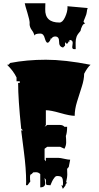

<svg xmlns="http://www.w3.org/2000/svg" viewBox="-20 -1106 611 1190"><path d="M427.7 -814.5 430.7 -839.8Q430.7 -858.4 410.6 -858.4V-847.7L404.3 -848.6Q401.9 -835 392.6 -835L383.3 -844.7V-823.7L371.1 -811.5Q345.2 -815.9 346.2 -848.6Q346.7 -879.9 321.8 -879.9Q306.6 -879.9 298.8 -866.2L294.9 -869.1Q294.9 -861.8 288.1 -851.6Q281.2 -841.3 275.1 -841.3Q269 -841.3 264.6 -850.1Q260.3 -858.9 257.3 -869.6Q250.5 -897.9 229.5 -897.9Q195.8 -897.9 192.9 -884.8Q191.4 -900.4 177.2 -919.2Q163.1 -938 163.1 -960H164.1Q164.1 -981 149.9 -1026.4Q135.7 -1071.8 133.3 -1085.9H261.2L260.3 -1049.3Q257.8 -966.3 348.6 -966.3Q367.7 -966.3 383.1 -999.3Q398.4 -1032.2 398.4 -1060.1L397.9 -1067.4L523.4 -1056.2Q518.6 -1043.9 518.1 -1032.5Q517.6 -1021 507.6 -997.6Q497.6 -974.1 497.6 -970.7L507.8 -960Q497.1 -960 489.3 -944.6Q481.4 -929.2 479 -914.6Q460.4 -894 454.6 -878.4Q448.7 -862.8 448.7 -841.3L449.2 -801.3H439.5Q427.7 -801.3 427.7 -814.5ZM415 -116.2 406.2 -71.3 396 -59.6 397 -22.5Q397 -10.3 391.6 14.4Q386.2 39.1 385.3 44.4L369.6 64.5L360.4 42Q369.6 42.5 369.6 46.9Q370.6 44.9 370.6 25.4Q370.6 5.9 364.7 -4.6Q358.9 -15.1 335 -15.1Q324.7 -15.1 318.1 -5.9Q311.5 3.4 308.8 7.1Q306.2 10.7 301.8 20.5Q296.9 32.2 292 43.5L291 42Q269.5 42 266.8 38.1Q264.2 34.2 264.2 7.8L256.3 -2.9L260.3 29.3Q260.3 55.2 229.5 55.2V-26.9Q218.3 -38.6 203.1 -38.6Q188 -38.6 186 -37.6L175.8 -26.9Q166 -26.9 166 -8.5Q166 9.8 168 18.6L150.4 42H141.1L142.1 22Q142.1 -59.6 127.9 -167.5Q113.8 -275.4 111.3 -297.9H122.1L111.3 -308.6Q92.3 -491.2 92.3 -591.8H102.5V-602.5H82.5V-626Q63 -666.5 23.9 -704.6H32.7L43 -715.8Q146.5 -735.8 264.4 -735.8Q382.3 -735.8 541 -704.6Q521.5 -687.5 501.5 -648.9Q501.5 -613.8 486.8 -568.4Q472.2 -522.9 457.5 -475.8Q442.9 -428.7 442.9 -388.2Q414.1 -388.2 353.8 -405.5Q293.5 -422.9 264.2 -422.9V-331.5L256.3 -320.3L272.9 -331.5H352.5Q369.1 -331.5 379.4 -320.3H396Q396 -283.7 388.2 -263.2Q390.1 -243.7 390.1 -223.6Q390.1 -203.6 379.4 -184.1L352.5 -196.3H272.9L256.3 -184.1V-116.2L264.2 -106V-127.4H344.2Q353.5 -127.4 377.9 -121.8Q402.3 -116.2 415 -116.2ZM387.7 37.6Q387.2 24.4 394.5 23.4H396Q396 25.9 392.1 30.3Q388.2 34.7 387.7 37.6ZM386.7 42 385.7 42.5Z"/></svg>

Font: Butcherman
Style: Regular
Weight: 400
Version: Version 001.004